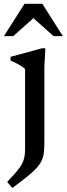

<svg xmlns="http://www.w3.org/2000/svg" viewBox="-37 -700 341 980"><path d="M91 -347.5Q85 -354 73 -361.8Q61 -369.5 46.5 -377.2Q32 -385 17 -390.5V-410L177 -453.5H194.5L189.5 -359V27Q189.5 57.5 186.8 79.8Q184 102 175 121Q166 140 148.2 159.2Q130.5 178.5 100.5 202.5Q70.5 226.5 26 259.5L-0.5 228.5Q30.5 196 49 174Q67.5 152 76.2 134.5Q85 117 88 99.5Q91 82 91 59ZM-17 -515.5 88 -680.5H179L284 -515.5H236.5L121 -618.5H146L30.5 -515.5Z"/></svg>

Font: Newsreader 16pt Medium
Style: Regular
Weight: 500
Designer: Hugues Gentile
Foundry: Production Type
Version: Version 1.003